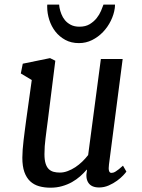

<svg xmlns="http://www.w3.org/2000/svg" viewBox="-20 -827 631 856"><path d="M79.6 -124Q79.6 -140.1 81.1 -160.2Q82.5 -180.2 85.2 -202.1Q87.9 -224.1 90.8 -246.8Q93.8 -269.5 96.7 -291.5L121.6 -470.2L72.8 -499.5L81.5 -543L203.1 -567.9L226.6 -556.2L192.9 -287.6Q189.9 -265.6 187.5 -246.3Q185.1 -227.1 182.9 -209.5Q180.7 -191.9 179.4 -174.8Q178.2 -157.7 178.2 -139.6Q178.2 -114.7 183.1 -98.6Q188 -82.5 197 -73.5Q206.1 -64.5 218.8 -61Q231.4 -57.6 247.1 -57.6Q264.2 -57.6 281.7 -64.2Q299.3 -70.8 315.7 -81.5Q332 -92.3 346.7 -106.4Q361.3 -120.6 373 -135.7L429.7 -564H526.9L465.8 -93.3Q460.9 -56.2 476.6 -56.2Q480.5 -56.2 484.9 -57.4Q489.3 -58.6 495.4 -62.3Q501.5 -65.9 509.5 -72.3Q517.6 -78.6 528.3 -88.4L543.5 -62Q540 -56.6 529.1 -44.9Q518.1 -33.2 501.7 -21.2Q485.4 -9.3 464.8 -0.2Q444.3 8.8 421.9 8.8Q388.2 8.8 374.3 -11.7Q360.4 -32.2 367.7 -66.9L367.2 -71.3Q354 -55.7 337.4 -41Q320.8 -26.4 300.8 -15.1Q280.8 -3.9 256.8 2.9Q232.9 9.8 205.1 9.8Q177.2 9.8 154.1 3.2Q130.9 -3.4 114.3 -19Q97.7 -34.7 88.6 -60.3Q79.6 -85.9 79.6 -124ZM332 -634.8Q297.4 -634.8 271 -649.2Q244.6 -663.6 226.8 -686.5Q209 -709.5 199.7 -738.5Q190.4 -767.6 190.4 -796.4Q190.4 -798.8 190.4 -801.5Q190.4 -804.2 190.9 -806.6H243.7Q244.1 -803.2 244.4 -799.3Q244.6 -795.4 245.6 -791.5Q248 -778.8 253.7 -764.2Q259.3 -749.5 269.5 -737.1Q279.8 -724.6 295.7 -716.3Q311.5 -708 334.5 -708Q361.3 -708 379.9 -719.2Q398.4 -730.5 410.9 -746.1Q423.3 -761.7 430.4 -778.6Q437.5 -795.4 441.4 -806.6H492.7Q492.7 -802.7 492.4 -798.6Q492.2 -794.4 491.7 -790.5Q487.8 -762.2 474.1 -734.4Q460.4 -706.5 439.2 -684.3Q418 -662.1 390.6 -648.4Q363.3 -634.8 332 -634.8Z"/></svg>

Font: Merriweather
Style: Italic
Weight: 400
Italic angle: -7°
Designer: Eben Sorkin ( eben@eyebytes.com )
Foundry: Eben Sorkin ( eben@eyebytes.com )
Version: Version 1.005; ttfautohint (v0.97) -l 13 -r 13 -G 200 -x 24 